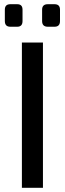

<svg xmlns="http://www.w3.org/2000/svg" viewBox="-20 -892 308 912"><path d="M29 -872H62Q87 -872 87 -846V-792Q87 -765 62 -765H29Q3 -765 3 -792V-846Q3 -872 29 -872ZM207 -872H239Q265 -872 265 -846V-792Q265 -765 239 -765H207Q180 -765 180 -792V-846Q180 -872 207 -872ZM184 0H84V-690H184Z"/></svg>

Font: Exo 2.0 Medium
Style: Regular
Weight: 500
Designer: Natanael Gama
Version: Version 1.001;PS 001.001;hotconv 1.0.70;makeotf.lib2.5.58329